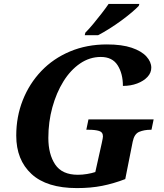

<svg xmlns="http://www.w3.org/2000/svg" viewBox="-20 -951 836 981"><path d="M373 10Q219 10 141 -62Q63 -134 63 -258Q63 -355 96.5 -439.5Q130 -524 191 -588Q252 -652 337.5 -688Q423 -724 526 -724Q603 -724 653 -707Q703 -690 728 -662.5Q753 -635 753 -605Q753 -579 733.5 -558Q714 -537 681 -524.5Q648 -512 608 -512Q608 -575 581 -617.5Q554 -660 495 -660Q438 -660 389 -626.5Q340 -593 304 -535Q268 -477 247.5 -402.5Q227 -328 227 -246Q227 -163 262 -110.5Q297 -58 378 -58Q401 -58 425 -62Q449 -66 467 -72L500 -220Q506 -247 506 -254Q506 -276 486 -282Q466 -288 434 -288H421L432 -341H765L754 -288H750Q717 -288 691.5 -277.5Q666 -267 658 -227L620 -36Q560 -13 502 -1.5Q444 10 373 10ZM413 -771 416 -784Q435 -803 456.5 -829Q478 -855 499 -882Q520 -909 535 -931H692L689 -921Q677 -908 653.5 -888Q630 -868 600 -846Q570 -824 539 -804.5Q508 -785 481 -771Z"/></svg>

Font: Noto Serif
Style: Bold Italic
Weight: 700
Italic angle: -12°
Designer: Monotype Design Team
Foundry: Monotype Imaging Inc.
Version: Version 2.013